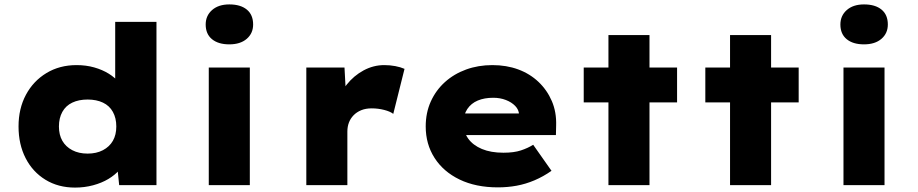

<svg xmlns="http://www.w3.org/2000/svg" viewBox="-20 -839 4160 870"><path d="M320 11Q244 11 186 -24.5Q128 -60 96 -122.5Q64 -185 64 -266Q64 -347 97.5 -409.5Q131 -472 190.5 -508Q250 -544 327 -544Q370 -544 407 -533.5Q444 -523 473 -505Q502 -487 521 -463Q540 -439 545 -413L502 -401V-740H689V0H520L507 -127L544 -117Q540 -91 520.5 -68.5Q501 -46 471 -28Q441 -10 402 0.5Q363 11 320 11ZM377 -143Q417 -143 446.5 -158.5Q476 -174 491.5 -201Q507 -228 507 -266Q507 -304 491.5 -332Q476 -360 446.5 -374Q417 -388 377 -388Q337 -388 307.5 -374Q278 -360 262.5 -332Q247 -304 247 -266Q247 -228 262.5 -201Q278 -174 307.5 -158.5Q337 -143 377 -143Z M926 0V-533H1112V0ZM1019 -638Q969 -638 940.5 -661.5Q912 -685 912 -728Q912 -768 941 -793.5Q970 -819 1019 -819Q1070 -819 1098.5 -795.5Q1127 -772 1127 -728Q1127 -688 1098 -663Q1069 -638 1019 -638Z M1368 0V-533H1541L1551 -348L1504 -364Q1518 -414 1550.5 -455Q1583 -496 1627.5 -520Q1672 -544 1721 -544Q1747 -544 1771 -539.5Q1795 -535 1813 -527L1762 -323Q1748 -334 1720.5 -341Q1693 -348 1664 -348Q1637 -348 1616.5 -339.5Q1596 -331 1582 -316.5Q1568 -302 1561 -283.5Q1554 -265 1554 -243V0Z M2236 10Q2136 10 2062.5 -25.5Q1989 -61 1949 -123.5Q1909 -186 1909 -266Q1909 -328 1932 -379Q1955 -430 1996 -467Q2037 -504 2092 -524Q2147 -544 2211 -544Q2275 -544 2328 -524.5Q2381 -505 2420 -468Q2459 -431 2480.5 -381Q2502 -331 2500 -270L2499 -227H2023L2000 -325H2350L2332 -301V-320Q2331 -342 2314.5 -359Q2298 -376 2272 -386Q2246 -396 2215 -396Q2175 -396 2145 -383.5Q2115 -371 2097.5 -345Q2080 -319 2080 -281Q2080 -241 2101.5 -211Q2123 -181 2163.5 -164Q2204 -147 2261 -147Q2309 -147 2340.5 -157.5Q2372 -168 2396 -183L2479 -65Q2442 -39 2402 -22Q2362 -5 2321 2.5Q2280 10 2236 10Z M2737 0V-680H2923V0ZM2625 -375V-533H3048V-375Z M3288 0V-680H3474V0ZM3176 -375V-533H3599V-375Z M3802 0V-533H3988V0ZM3895 -638Q3845 -638 3816.5 -661.5Q3788 -685 3788 -728Q3788 -768 3817 -793.5Q3846 -819 3895 -819Q3946 -819 3974.5 -795.5Q4003 -772 4003 -728Q4003 -688 3974 -663Q3945 -638 3895 -638Z"/></svg>

Font: Lexend Exa ExtraBold
Style: Regular
Weight: 800
Designer: Bonnie Shaver-Troup, Thomas Jockin
Foundry: Lexend
Version: Version 1.007